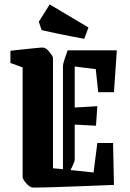

<svg xmlns="http://www.w3.org/2000/svg" viewBox="-20 -834 585 866"><path d="M27 -550V-605Q44 -607 67.5 -609.5Q91 -612 114.5 -614.5Q138 -617 155.5 -618.5Q173 -620 178 -619Q191 -615 204 -598.5Q217 -582 219 -574V-75L264 -71V-536Q264 -545 270.5 -564.5Q277 -584 285 -607H507L494 -418H423L412 -522L317 -534V-349L419 -355L413 -267L317 -272V-114Q317 -109 312 -96.5Q307 -84 298 -67L402 -56L419 -189H490L494 0Q423 3 354.5 5.5Q286 8 228 10Q170 12 130 12Q116 12 100.5 -5Q85 -22 82 -33V-530ZM360 -659Q331 -664 296 -671Q261 -678 227.5 -685Q194 -692 168 -698L155 -736L204 -814L379 -710Z"/></svg>

Font: Grenze Gotisch
Style: Bold
Weight: 700
Designer: Renata Polastri
Foundry: Omnibus-Type
Version: Version 1.001